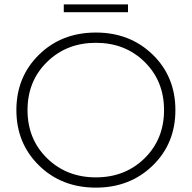

<svg xmlns="http://www.w3.org/2000/svg" viewBox="-20 -854 878 879"><path d="M272 -798V-834H566V-798ZM419 5Q262 5 158.5 -96.5Q55 -198 55 -350Q55 -502 158.5 -603.5Q262 -705 419 -705Q575 -705 679 -604Q783 -503 783 -350Q783 -197 679 -96Q575 5 419 5ZM195.5 -129.5Q285 -42 419 -42Q553 -42 642 -129.5Q731 -217 731 -350Q731 -483 642 -570.5Q553 -658 419 -658Q285 -658 195.5 -570.5Q106 -483 106 -350Q106 -217 195.5 -129.5Z"/></svg>

Font: mBank Light
Style: Regular
Weight: 300
Designer: Julieta Ulanovsky
Foundry: Julieta Ulanovsky
Version: Version 7.200;PS 007.200;hotconv 1.0.88;makeotf.lib2.5.64775